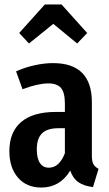

<svg xmlns="http://www.w3.org/2000/svg" viewBox="-20 -826 491 861"><path d="M422 -69 397 13Q356 8 331.5 -9Q307 -26 295 -61Q249 15 165 15Q99 15 60.5 -29.5Q22 -74 22 -148Q22 -234 75 -279Q128 -324 230 -324H271V-361Q271 -411 253.5 -431.5Q236 -452 197 -452Q151 -452 81 -426L52 -506Q92 -524 135.5 -533.5Q179 -543 218 -543Q392 -543 392 -367V-128Q392 -102 399 -89.5Q406 -77 422 -69ZM271 -139V-251H242Q192 -251 168.5 -228Q145 -205 145 -157Q145 -116 159 -95Q173 -74 199 -74Q246 -74 271 -139ZM66 -678 181 -806H256L371 -678L326 -631L219 -719L110 -631Z"/></svg>

Font: Fira Sans Compressed Medium
Style: Regular
Weight: 500
Width: 1
Designer: bBox Type GmbH & Carrois Corporate GbR & Edenspiekermann AG
Foundry: bBox Type GmbH & Carrois Corporate GbR & Edenspiekermann AG
Version: Version 4.301